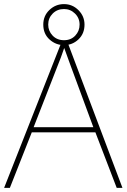

<svg xmlns="http://www.w3.org/2000/svg" viewBox="-20 -916 617 936"><path d="M549 0 445 -271H135L28 0H0L282 -716H307L577 0ZM325 -594Q319 -611 311 -632.5Q303 -654 293 -682Q286 -660 277 -636.5Q268 -613 260 -593L144 -296H435ZM292 -696Q252 -696 221.5 -723.5Q191 -751 191 -796Q191 -839 221 -867.5Q251 -896 292 -896Q333 -896 362.5 -866.5Q392 -837 392 -796Q392 -752 362.5 -724Q333 -696 292 -696ZM292 -720Q326 -720 347 -742.5Q368 -765 368 -796Q368 -828 345.5 -850Q323 -872 292 -872Q259 -872 237 -850Q215 -828 215 -796Q215 -765 236.5 -742.5Q258 -720 292 -720Z"/></svg>

Font: Noto Sans Bengali UI Thin
Style: Regular
Weight: 100
Designer: Jelle Bosma - Monotype Design Team
Foundry: Monotype Imaging Inc.
Version: Version 2.003; ttfautohint (v1.8.4.7-5d5b)